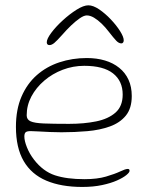

<svg xmlns="http://www.w3.org/2000/svg" viewBox="-20 -694 578 741"><path d="M297.5 27.5Q216 27.5 158.8 3.2Q101.5 -21 71.5 -72.2Q41.5 -123.5 41.5 -204.5Q41.5 -271.5 63 -321.2Q84.5 -371 122 -404Q159.5 -437 209.2 -453.5Q259 -470 315 -470Q353.5 -470 385.2 -460.5Q417 -451 440.2 -432.2Q463.5 -413.5 476 -386.2Q488.5 -359 488.5 -323.5Q488.5 -276 465.8 -248Q443 -220 404.2 -206Q365.5 -192 317 -187.8Q268.5 -183.5 217 -183.5Q198 -183.5 173.2 -184.5Q148.5 -185.5 127.5 -186.8Q106.5 -188 98.5 -188Q84 -188 79 -183.5Q74 -179 74 -167Q74 -150.5 83.8 -125.8Q93.5 -101 111.5 -77.5Q146.5 -32.5 192 -17.5Q237.5 -2.5 306 -2.5Q355 -2.5 389 -12.5Q423 -22.5 443.5 -32.2Q464 -42 473 -42Q477 -42 478.5 -40.2Q480 -38.5 480 -34.5Q480 -28.5 467.5 -18.2Q455 -8 431.5 2.5Q408 13 374.2 20.2Q340.5 27.5 297.5 27.5ZM246.5 -216Q304.5 -216 351.2 -225.5Q398 -235 425.8 -259.5Q453.5 -284 453.5 -329Q453.5 -381.5 416.2 -410.8Q379 -440 305 -440Q262 -440 222 -424.8Q182 -409.5 150.8 -382.8Q119.5 -356 101.2 -321.8Q83 -287.5 83 -249Q83 -232.5 98 -225.8Q113 -219 148.8 -217.5Q184.5 -216 246.5 -216ZM171 -520Q160.5 -520 160.5 -531Q160.5 -544 178 -567.5Q195.5 -591 222 -615.2Q248.5 -639.5 275.5 -656.5Q302.5 -673.5 321 -673.5Q339.5 -673.5 362.8 -657.8Q386 -642 407.8 -619Q429.5 -596 443.5 -573.8Q457.5 -551.5 457.5 -538.5Q457.5 -533 455 -529.8Q452.5 -526.5 448.5 -526.5Q438.5 -526.5 428.5 -537Q418.5 -547.5 399.5 -572Q387 -588.5 372.2 -602.8Q357.5 -617 342.8 -625.8Q328 -634.5 315 -634.5Q304 -634.5 288 -623.5Q272 -612.5 254.2 -595.5Q236.5 -578.5 220 -559.5Q199.5 -536.5 189.5 -528.2Q179.5 -520 171 -520Z"/></svg>

Font: Gluten Thin
Style: Regular
Weight: 100
Designer: Tyler Finck
Foundry: Etcetera Type Company
Version: Version 1.300